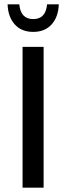

<svg xmlns="http://www.w3.org/2000/svg" viewBox="-20 -865 305 885"><path d="M181 0H84V-649H181ZM15 -845H69Q75 -777 133 -777Q191 -777 197 -845H251Q249 -787 218 -752.5Q187 -718 133 -718Q79 -718 48 -752.5Q17 -787 15 -845Z"/></svg>

Font: Play
Style: Regular
Weight: 400
Designer: Jonas Hecksher
Foundry: Jonas Hecksher, Playtypeª, e-types AS
Version: Version 1.002